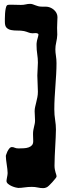

<svg xmlns="http://www.w3.org/2000/svg" viewBox="-20 -803 347 982"><path d="M272.9 -625Q272 -605.5 267.6 -586.7Q263.2 -567.9 263.2 -550.8Q263.2 -535.2 266.1 -517.3Q269 -499.5 269 -480Q269 -453.1 267.3 -423.6Q265.6 -394 263.4 -363.8Q261.2 -333.5 259.5 -303.2Q257.8 -272.9 257.8 -244.1Q257.8 -214.8 262 -189.5Q266.1 -164.1 266.1 -140.1Q266.1 -123 264.9 -100.8Q263.7 -78.6 262.5 -54.2Q261.2 -29.8 260 -4.6Q258.8 20.5 258.8 43.9Q258.8 55.2 260.5 63.5Q262.2 71.8 263.9 78.1Q265.6 84.5 267.3 89.1Q269 93.8 269 98.1V101.1Q268.6 103.5 262 111.8Q255.4 120.1 246.8 129.6Q238.3 139.2 229.7 147Q221.2 154.8 216.8 155.8Q210 159.2 200.2 159.2Q187.5 159.2 173.1 156Q158.7 152.8 143.1 152.8Q123.5 152.8 105.5 155.5Q87.4 158.2 73.2 158.2Q70.3 158.2 60.8 156Q51.3 153.8 40.5 149.2Q29.8 144.5 21.5 137.7Q13.2 130.9 13.2 122.1Q13.2 118.7 14.2 113.8Q15.1 108.9 16.1 103.3Q17.1 97.7 18.1 92Q19 86.4 19 82Q19 73.2 17.6 61.8Q16.1 50.3 14.4 38.1Q12.7 25.9 11.2 14.4Q9.8 2.9 9.8 -5.9Q9.8 -5.4 11.7 -12.5Q13.7 -19.5 17.8 -28.1Q22 -36.6 27.8 -43.7Q33.7 -50.8 41 -50.8Q48.3 -50.8 55.4 -47.4Q62.5 -43.9 75.2 -43.9Q88.4 -43.9 101.8 -44.7Q115.2 -45.4 126 -49.1Q136.7 -52.7 143.3 -60.1Q149.9 -67.4 149.9 -81.1Q149.9 -89.8 149.4 -99.4Q148.9 -108.9 148.9 -117.2Q148.9 -129.4 150.6 -138.2Q152.3 -147 154.1 -154.5Q155.8 -162.1 157.5 -169.7Q159.2 -177.2 159.2 -187Q159.2 -199.7 158.2 -211.2Q157.2 -222.7 157.2 -233.9Q157.2 -245.6 159.9 -257.1Q162.6 -268.6 165.5 -280.5Q168.5 -292.5 171.1 -305.7Q173.8 -318.8 173.8 -334Q173.8 -353.5 172.4 -374.8Q170.9 -396 170.9 -417Q170.9 -433.6 172.4 -450.4Q173.8 -467.3 173.8 -482.9Q173.8 -504.4 170.4 -526.4Q167 -548.3 167 -570.8Q167 -575.7 167 -579.6Q167 -583.5 168 -587.9Q168 -590.8 169.4 -596.2Q170.9 -601.6 172.4 -607.2Q173.8 -612.8 175.3 -617.9Q176.8 -623 176.8 -626Q176.8 -630.4 171.6 -632.1Q166.5 -633.8 162.1 -633.8Q158.2 -633.8 154.3 -633.3Q150.4 -632.8 146 -632.8Q140.1 -632.8 135.3 -634Q130.4 -635.3 125.5 -637Q120.6 -638.7 115.5 -640.6Q110.4 -642.6 103 -644Q86.9 -647 69.6 -646.7Q52.2 -646.5 37.8 -649.2Q23.4 -651.9 14.2 -660.6Q4.9 -669.4 4.9 -690.9Q4.9 -695.3 4.9 -707.8Q4.9 -720.2 5.9 -734.1Q6.8 -748 9.3 -760Q11.7 -772 16.1 -775.9Q18.6 -778.3 25.6 -778.6Q32.7 -778.8 42 -778.8Q53.2 -778.8 65.2 -778.3Q77.1 -777.8 86.9 -777.8Q101.1 -777.8 111.6 -780.5Q122.1 -783.2 133.8 -783.2Q141.1 -783.2 147.5 -781Q153.8 -778.8 160.6 -776.1Q167.5 -773.4 175.5 -771.2Q183.6 -769 194.8 -769H213.9Q225.1 -769 235.8 -764.9Q246.6 -760.7 255.1 -753.4Q263.7 -746.1 268.8 -736.3Q273.9 -726.6 273.9 -715.8Q273.9 -704.1 272.9 -689Q272 -673.8 272 -660.2Q272 -650.9 272.5 -642.1Q272.9 -633.3 272.9 -625Z"/></svg>

Font: Freckle Face
Style: Regular
Weight: 400
Designer: Astigmatic (AOETI)
Foundry: Astigmatic (AOETI)
Version: Version 1.000